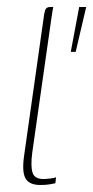

<svg xmlns="http://www.w3.org/2000/svg" viewBox="-20 -525 266 548"><path d="M95 3Q64 3 53 -15.5Q42 -34 49 -82L106 -484Q107 -490 108.5 -495Q110 -500 113.5 -502.5Q117 -505 123 -505H132Q132 -505 130.5 -497.5Q129 -490 127 -475L72 -89Q67 -50 73 -32Q79 -14 104 -14Q110 -14 123 -15.5Q136 -17 140 -19L138 -2Q133 -1 122.5 1Q112 3 95 3ZM182 -377 206 -505H226L196 -377Z"/></svg>

Font: Genos Thin
Style: Italic
Weight: 100
Italic angle: -8°
Designer: Robert E. Leuschke
Foundry: Robert E. Leuschke
Version: Version 1.010